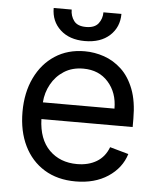

<svg xmlns="http://www.w3.org/2000/svg" viewBox="-53 -773 688 830"><g transform="rotate(5 291.0 -357.5)"><path d="M305.4 11.4Q226.6 11.4 169.6 -23.6Q112.6 -58.6 81.9 -121.6Q51.1 -184.7 51.1 -268.5Q51.1 -352.3 81.9 -416.4Q112.6 -480.5 167.8 -516.5Q223 -552.6 296.9 -552.6Q339.5 -552.6 381 -538.4Q422.6 -524.1 456.7 -492.4Q490.8 -460.6 511 -408.4Q531.2 -356.2 531.2 -279.8V-244.3H135.3Q138.1 -157 184.8 -110.4Q231.5 -63.9 305.4 -63.9Q354.8 -63.9 390.3 -85.2Q425.8 -106.5 441.8 -149.1L522.7 -126.4Q503.6 -64.6 446 -26.6Q388.5 11.4 305.4 11.4ZM135.3 -316.8H446Q446 -386 405.5 -431.6Q365.1 -477.3 296.9 -477.3Q248.9 -477.3 213.8 -454.9Q178.6 -432.5 158.4 -395.8Q138.1 -359 135.3 -316.8ZM362.2 -727.3H440.3Q440.3 -669.7 400.6 -633.2Q360.8 -596.6 292.6 -596.6Q225.5 -596.6 185.9 -633.2Q146.3 -669.7 146.3 -727.3H224.4Q224.4 -699.6 239.9 -678.6Q255.3 -657.7 292.6 -657.7Q329.9 -657.7 346.1 -678.6Q362.2 -699.6 362.2 -727.3Z"/></g></svg>

Font: Inter Alia
Style: Regular
Weight: 400
Designer: Rasmus Andersson (Latin, Greek, Cyrillic etc.) and Evan from Shavian.info (Shavian, old style figures)
Foundry: Shavian.info
Version: Version 0.001;git-37ab20767